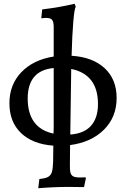

<svg xmlns="http://www.w3.org/2000/svg" viewBox="-20 -762 668 1019"><path d="M351 108Q350 139 354 154Q358 169 369.5 174.5Q381 180 406 180Q423 180 433 179L436 183L426 231Q399 230 344 230Q267 230 183 237L189 188Q220 185 235 177Q250 169 255.5 150.5Q261 132 262 94L263 11Q153 3 91.5 -56Q30 -115 30 -214Q30 -313 93.5 -379Q157 -445 265 -462V-619Q265 -646 256.5 -656.5Q248 -667 224 -667Q219 -667 199 -665L204 -712Q296 -723 376 -742L382 -726Q375 -717 369 -647Q363 -577 360 -466Q472 -459 535.5 -400Q599 -341 599 -242Q599 -141 532 -74Q465 -7 352 8ZM264 -53 265 -86V-401Q127 -388 127 -239Q127 -161 161.5 -114Q196 -67 264 -53ZM358 -396 353 -48Q426 -53 463 -94.5Q500 -136 500 -210Q500 -289 464 -335.5Q428 -382 358 -396Z"/></svg>

Font: Alegreya Medium
Style: Regular
Weight: 500
Designer: Juan Pablo del Peral
Foundry: Huerta Tipografica
Version: Version 2.007; ttfautohint (v1.6)